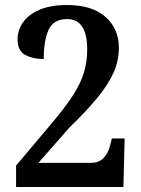

<svg xmlns="http://www.w3.org/2000/svg" viewBox="-20 -744 562 764"><path d="M44 0V-85L188 -256Q241 -319 271.5 -366.5Q302 -414 314.5 -457Q327 -500 327 -547Q327 -668 247 -668Q193 -668 173.5 -625.5Q154 -583 154 -509Q112 -509 81 -525Q50 -541 50 -587Q50 -624 71.5 -655Q93 -686 137 -705Q181 -724 247 -724Q346 -724 399.5 -677Q453 -630 453 -554Q453 -504 433 -457.5Q413 -411 369.5 -357.5Q326 -304 255 -235L133 -96H342Q374 -96 392.5 -115.5Q411 -135 419 -168L425 -193H476L471 0Z"/></svg>

Font: Noto Serif Myanmar SemiCondensed SemiBold
Style: Regular
Weight: 600
Width: 4
Designer: Ben Mitchell and the Monotype Design Team
Foundry: Monotype Imaging Inc.
Version: Version 2.106; ttfautohint (v1.8.4.7-5d5b)